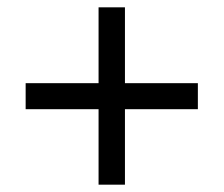

<svg xmlns="http://www.w3.org/2000/svg" viewBox="-20 -615 612 524"><path d="M321 -388H520V-317H321V-111H249V-317H50V-388H249V-595H321Z"/></svg>

Font: Noto Music
Style: Regular
Weight: 400
Designer: Monotype Design Team, Benjamin Yang
Foundry: Monotype Imaging Inc.
Version: Version 2.002; ttfautohint (v1.8.4.7-5d5b)